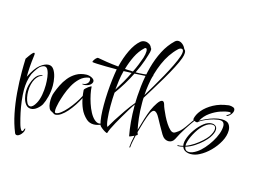

<svg xmlns="http://www.w3.org/2000/svg" viewBox="-130 -1049 2015 1516"><g transform="rotate(15 877.0 -290.5)"><path d="M112 234Q99 234 94 219Q67 153 51 74Q35 -5 28 -91Q21 -177 21 -263Q21 -289 21.5 -315.5Q22 -342 23 -367Q33 -381 41 -393Q49 -405 56 -413Q70 -430 77 -430Q85 -430 82 -408Q75 -357 72 -313.5Q69 -270 69 -232Q107 -309 144.5 -338.5Q182 -368 213 -368Q239 -368 255 -344.5Q271 -321 278.5 -286Q286 -251 286 -217Q286 -170 275 -127Q264 -84 249 -55Q236 -33 212.5 -14.5Q189 4 164 4Q139 4 123 -16Q107 -36 100 -64Q93 -92 93 -117Q93 -150 102.5 -180.5Q112 -211 126 -234Q148 -269 179 -274Q189 -274 189 -272Q189 -270 180 -268Q157 -263 135 -230Q109 -186 109 -124Q109 -100 114 -74.5Q119 -49 129 -31Q139 -13 154 -13Q177 -13 200 -55Q216 -84 223.5 -125Q231 -166 231 -208Q231 -239 227 -271.5Q223 -304 212.5 -326Q202 -348 184 -348Q173 -348 158 -339Q144 -331 128.5 -309.5Q113 -288 99 -262Q85 -229 79.5 -194.5Q74 -160 74 -128Q74 -85 80 -36.5Q86 12 95.5 56Q105 100 114 132Q115 136 119.5 151Q124 166 131 179Q138 192 144 192Q152 192 156 175Q159 166 162 166Q166 166 164 177Q164 187 156 200.5Q148 214 136 224Q124 234 112 234Z M362 -1Q358 -1 349.5 -5.5Q341 -10 333 -16Q317 -20 308.5 -37.5Q300 -55 298 -79Q296 -103 299 -127Q302 -151 309 -167Q320 -197 336.5 -231Q353 -265 378 -296Q403 -327 438 -347.5Q473 -368 521 -370Q546 -370 566.5 -358.5Q587 -347 587 -332Q587 -319 574.5 -306.5Q562 -294 539 -289Q535 -288 530.5 -287.5Q526 -287 521 -287Q507 -287 507 -290Q507 -293 513 -293Q530 -293 544 -305Q558 -317 558 -335Q558 -353 545 -352Q505 -346 474.5 -317.5Q444 -289 422.5 -250Q401 -211 387 -171Q373 -131 365 -101Q360 -81 356.5 -61Q353 -41 354.5 -27.5Q356 -14 364 -14Q381 -14 404.5 -32Q428 -50 452.5 -78.5Q477 -107 499 -139.5Q521 -172 535 -200Q533 -212 532 -224Q531 -236 530 -248Q530 -252 538.5 -260.5Q547 -269 558 -277Q569 -285 577 -289Q585 -293 584 -288Q585 -263 592 -228.5Q599 -194 611 -157.5Q623 -121 639.5 -90Q656 -59 676 -41Q696 -23 715 -23Q720 -23 724.5 -24.5Q729 -26 733 -27Q737 -29 741 -29Q743 -29 743 -27Q743 -21 735 -19Q704 -5 675 -5Q641 -5 616 -27Q581 -59 563.5 -99Q546 -139 538 -183Q523 -153 502 -121Q481 -89 457 -61.5Q433 -34 408.5 -17.5Q384 -1 362 -1Z M797 33Q794 36 778 27Q762 18 747 5.5Q732 -7 730 -14Q721 -43 717.5 -85Q714 -127 714 -176Q714 -227 717.5 -281Q721 -335 727 -384.5Q733 -434 740 -472Q693 -472 650.5 -472.5Q608 -473 578.5 -474.5Q549 -476 541 -478Q537 -480 543 -491Q549 -502 559 -512.5Q569 -523 578 -521Q604 -516 648 -509Q692 -502 746 -497Q764 -572 794 -634.5Q824 -697 863 -730Q879 -743 901 -743Q918 -743 934 -733.5Q950 -724 957 -704Q962 -702 962 -691Q962 -675 952 -645.5Q942 -616 936 -596Q928 -573 916.5 -545.5Q905 -518 890 -488Q922 -488 955 -491Q988 -494 1020 -502Q1022 -502 1022.5 -502.5Q1023 -503 1024 -503Q1032 -503 1032 -497Q1032 -493 1025 -490Q1010 -482 985 -481.5Q960 -481 937 -479L884 -476Q861 -429 831.5 -380.5Q802 -332 771 -290Q769 -265 768 -237Q767 -209 767 -180Q767 -122 772 -74Q777 -26 787 -14Q800 -38 826.5 -80Q853 -122 885.5 -169Q918 -216 950 -254Q955 -260 958 -258Q961 -256 957 -251Q946 -237 935 -219.5Q924 -202 912 -183Q872 -117 840 -59.5Q808 -2 797 33ZM868 -489Q885 -523 897.5 -554.5Q910 -586 920 -615Q930 -648 930 -669Q930 -694 918 -694Q913 -694 908 -689Q869 -653 843.5 -601Q818 -549 802 -492Q814 -491 826 -490.5Q838 -490 851 -490Q855 -489 859 -489Q863 -489 868 -489ZM771 -315Q794 -351 817.5 -392Q841 -433 861 -475Q845 -475 829 -474.5Q813 -474 796 -473Q785 -431 779.5 -391Q774 -351 771 -315Z M995 94Q996 77 1000 52Q1004 27 1011 -2Q997 5 984 10Q971 15 971 13Q961 -40 955.5 -101.5Q950 -163 950 -230Q950 -310 959.5 -392.5Q969 -475 989.5 -551.5Q1010 -628 1043.5 -693Q1077 -758 1126 -804Q1139 -815 1153 -815Q1170 -815 1187.5 -801Q1205 -787 1214 -764Q1226 -758 1226 -736Q1226 -718 1217 -692Q1205 -658 1179 -608Q1153 -558 1120.5 -502.5Q1088 -447 1056.5 -396.5Q1025 -346 1003 -310Q1002 -299 1002 -288Q1002 -277 1002 -266Q1002 -202 1008.5 -146Q1015 -90 1023 -54Q1036 -102 1051 -149.5Q1066 -197 1080 -230Q1096 -266 1116.5 -295.5Q1137 -325 1153 -325Q1167 -325 1174 -299Q1176 -289 1185.5 -266Q1195 -243 1209 -214.5Q1223 -186 1240 -160Q1257 -134 1274 -118.5Q1291 -103 1307 -107Q1315 -109 1340 -127.5Q1365 -146 1401 -200Q1411 -214 1420.5 -228Q1430 -242 1440 -254Q1445 -260 1448 -258Q1451 -256 1447 -251Q1416 -209 1384 -159.5Q1352 -110 1329 -62Q1321 -46 1308.5 -38Q1296 -30 1282 -30Q1245 -30 1222 -69Q1179 -143 1155.5 -187.5Q1132 -232 1111 -232Q1095 -232 1080 -200Q1067 -171 1053 -126.5Q1039 -82 1027 -36Q1029 -31 1030.5 -26Q1032 -21 1034 -17Q1034 -14 1020 -6Q1013 24 1008 50.5Q1003 77 1002 94Q1002 98 998.5 97.5Q995 97 995 94ZM1004 -333Q1027 -371 1056 -420Q1085 -469 1113.5 -520.5Q1142 -572 1165.5 -620Q1189 -668 1201 -704Q1208 -726 1208 -740Q1208 -762 1192 -762Q1178 -762 1165 -749Q1104 -691 1065.5 -602Q1027 -513 1013 -418Q1006 -375 1004 -333Z M1475 23Q1451 23 1432 13Q1413 3 1406 -18Q1384 -12 1361 -12Q1358 -12 1358.5 -15.5Q1359 -19 1362 -19Q1373 -18 1383 -20Q1393 -22 1404 -25Q1403 -29 1402.5 -33.5Q1402 -38 1402 -42Q1402 -59 1408 -78Q1420 -119 1450 -161.5Q1480 -204 1514 -230Q1529 -242 1545.5 -248Q1562 -254 1576 -254Q1595 -254 1607.5 -244Q1620 -234 1620 -214Q1620 -201 1613.5 -184.5Q1607 -168 1593 -147Q1579 -127 1553 -102.5Q1527 -78 1493.5 -56Q1460 -34 1421 -22Q1427 11 1458 11Q1486 11 1522 -13Q1549 -31 1575 -60.5Q1601 -90 1622.5 -124.5Q1644 -159 1656.5 -193.5Q1669 -228 1669 -256Q1669 -274 1660 -285Q1651 -296 1628 -296Q1624 -296 1619.5 -295.5Q1615 -295 1610 -294Q1582 -290 1553.5 -280Q1525 -270 1502 -258.5Q1479 -247 1467 -237Q1466 -232 1458 -232Q1449 -232 1438 -238Q1427 -244 1426 -249Q1432 -287 1463.5 -324.5Q1495 -362 1546.5 -390Q1598 -418 1663 -426Q1665 -427 1668.5 -427Q1672 -427 1675 -427Q1689 -427 1704.5 -421.5Q1720 -416 1720 -399Q1720 -383 1706.5 -365.5Q1693 -348 1677 -342Q1676 -341 1673 -341Q1671 -341 1671 -343.5Q1671 -346 1675 -349Q1679 -351 1685.5 -355.5Q1692 -360 1696 -363Q1699 -368 1699 -371Q1699 -377 1688 -377Q1659 -376 1617.5 -362Q1576 -348 1536 -320Q1496 -292 1472 -248Q1491 -260 1520 -273.5Q1549 -287 1582 -296.5Q1615 -306 1644 -306Q1688 -306 1703.5 -284.5Q1719 -263 1719 -235Q1719 -190 1693.5 -143Q1668 -96 1629 -57Q1590 -18 1547 4Q1512 23 1475 23ZM1421 -30Q1455 -42 1487.5 -64Q1520 -86 1545.5 -109.5Q1571 -133 1584 -151Q1598 -172 1604.5 -188.5Q1611 -205 1611 -217Q1611 -246 1581 -246Q1569 -246 1554 -240Q1539 -234 1523 -221Q1491 -195 1465 -152Q1439 -109 1427 -71Q1419 -47 1421 -30Z"/></g></svg>

Font: Festive
Style: Regular
Weight: 400
Designer: Robert E. Leuschke
Foundry: Robert E. Leuschke
Version: Version 1.101; ttfautohint (v1.8.3)